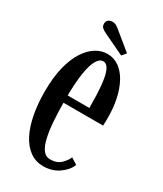

<svg xmlns="http://www.w3.org/2000/svg" viewBox="-171 -723 680 800"><g transform="rotate(30 169.0 -323.0)"><path d="M176.5 10.5Q139 10.5 111 -10Q83 -30.5 64.2 -67.2Q45.5 -104 36 -154Q26.5 -204 26.5 -263Q26.5 -331.5 39.2 -381.8Q52 -432 73.5 -464.8Q95 -497.5 121.2 -513.2Q147.5 -529 175 -529Q207.5 -529 232.5 -510.8Q257.5 -492.5 274.5 -461Q291.5 -429.5 300.2 -388.8Q309 -348 309 -302.5Q309 -292 309 -281.8Q309 -271.5 308 -261H111V-296H222Q222 -362.5 217.5 -406.2Q213 -450 202.8 -471.8Q192.5 -493.5 175 -493.5Q158.5 -493.5 145.5 -471.8Q132.5 -450 125 -402.5Q117.5 -355 117.5 -278Q117.5 -221 120.8 -174.8Q124 -128.5 131.8 -95.8Q139.5 -63 152.8 -45.8Q166 -28.5 186.5 -28.5Q219 -28.5 237.5 -46.5Q256 -64.5 263 -82L293 -63Q283 -35 251 -12.2Q219 10.5 176.5 10.5ZM227.5 -551.5 126.5 -599.5Q113 -606 106 -612.5Q99 -619 99 -631.5Q99 -642.5 106.8 -649Q114.5 -655.5 126.5 -655.5Q136.5 -655.5 143.2 -651.8Q150 -648 157 -642.5L244 -571.5Z"/></g></svg>

Font: Imbue Thin 10pt Medium
Style: Regular
Weight: 500
Version: Version 1.102